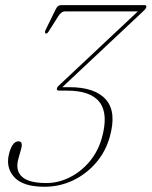

<svg xmlns="http://www.w3.org/2000/svg" viewBox="-20 -720 592 750"><path d="M408.5 -184.5Q392.5 -127.5 354.8 -83.8Q317 -40 265 -15.2Q213 9.5 153.5 9.5Q68.5 9.5 34.5 -29.2Q0.5 -68 16.5 -123.5Q29 -168 52 -168Q71 -168 62.5 -138L52 -100.5Q39 -55 65.5 -30Q92 -5 161 -5Q208 -5 252 -27Q296 -49 329.2 -88.2Q362.5 -127.5 377.5 -180Q430.5 -366 241.5 -366H211Q199.5 -366 202.5 -375Q203.5 -379.5 207.5 -383.5Q211.5 -387.5 218 -393.5L518.5 -675.5H234.5Q219 -675.5 207 -655.5L170.5 -598Q165 -588.5 160 -589Q152.5 -589.5 158 -603L197 -682.5Q201 -691 206 -695.5Q211 -700 220.5 -700H544.5Q553.5 -700 551.5 -692Q550 -687 545.5 -682Q541 -677 533.5 -670.5L223.5 -379.5Q230 -379.5 239 -379.5Q248 -379.5 250.5 -379.5Q351.5 -379.5 394 -330.8Q436.5 -282 408.5 -184.5Z"/></svg>

Font: Fraunces 144pt S050 Thin
Style: Italic
Weight: 100
Italic angle: -16°
Version: Version 1.000; ttfautohint (v1.8.3)